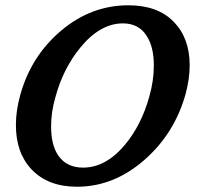

<svg xmlns="http://www.w3.org/2000/svg" viewBox="-20 -691 774 730"><path d="M272.9 19Q162.1 19 99.6 -47.4Q40 -110.8 40.5 -216.8Q40.5 -270.5 57.1 -330.1Q98.1 -478 212.4 -574.5Q326.7 -670.9 468.3 -670.9Q579.1 -670.9 640.1 -608.6Q701.2 -546.4 701.2 -442.9Q701.2 -390.6 685.1 -331.5Q643.1 -183.6 530.8 -84.5Q413.6 19 272.9 19ZM447.3 -602.1Q360.8 -602.1 285.6 -510.3Q220.7 -431.2 191.4 -324.2Q173.8 -264.2 174.3 -209.5Q174.3 -139.6 201.7 -99.6Q233.4 -53.7 295.9 -53.7Q382.3 -53.7 455.1 -140.6Q517.6 -215.8 547.4 -322.8Q564.9 -383.8 564.9 -441.4Q564.9 -512.7 538.1 -553.7Q508.3 -602.1 447.3 -602.1Z"/></svg>

Font: Accordance
Style: Bold-Italic
Weight: 700
Italic angle: -11°
Version: Version 1.2 (build January 31, 2020) Miklal Software Solutio